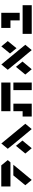

<svg xmlns="http://www.w3.org/2000/svg" viewBox="1254 -2028 528 3077"><g transform="rotate(-90 1518.5 -489.0)"><path d="M69 -733H407L492 -629L456 -586H286H69ZM247 -540H418L174 -245L89 -348Z M758 -732 835 -638 921 -534 1074 -348 989 -245 835 -431 750 -534 673 -629ZM750 -534 720 -498 805 -394 682 -245 597 -348Z M1275 -733H1396H1613H1735V-586H1613H1396H1275ZM1275 -539H1396V-391V-245H1190V-391H1275ZM1613 -539H1735V-245H1613Z M2024 -732 2102 -638 2169 -556 2255 -452 2340 -348 2255 -245 2170 -348 2101 -430 2017 -534 1939 -629ZM2255 -452 2285 -489 2200 -593 2314 -732 2399 -629ZM1863 -348 1986 -498 2071 -393 1948 -245Z M2610 -733H2731H2852V-586V-438H2731V-586H2610ZM2515 -391H2635H2731H2852H2974V-245H2852H2731H2635H2515Z"/></g></svg>

Font: PatchStencil
Style: Regular
Weight: 400
Version: Version 1.1